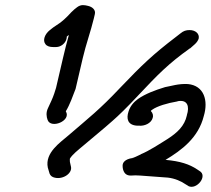

<svg xmlns="http://www.w3.org/2000/svg" viewBox="-20 -736 820 747"><path d="M157 -564C163 -556 174 -553 186 -553H199C216 -553 235 -567 239 -586C239 -588 240 -590 240 -594L248 -600C240 -571 232 -541 225 -510L198 -394C195 -386 194 -380 191 -372C184 -351 176 -336 167 -316C158 -298 161 -281 165 -270C177 -233 259 -266 236 -303C252 -329 263 -362 274 -390L302 -510C314 -562 333 -614 345 -664L349 -681C353 -697 340 -709 323 -713C310 -716 296 -720 280 -708C274 -704 265 -696 257 -688C241 -670 219 -649 200 -638C190 -632 183 -626 174 -619C154 -603 145 -579 157 -564ZM171 -67C173 -58 177 -51 186 -47C221 -33 263 -61 256 -88L252 -106C251 -113 252 -117 252 -119C262 -135 281 -150 306 -171C342 -202 380 -232 418 -266C441 -286 474 -318 516 -363C596 -448 635 -488 719 -548H720L738 -564C745 -570 751 -579 753 -586C757 -605 740 -619 718 -619C704 -619 694 -616 682 -606L664 -592C575 -524 533 -484 448 -395C367 -309 326 -278 246 -209C215 -182 154 -142 166 -84ZM521 -247C542 -245 568 -256 574 -277C577 -285 575 -296 567 -304C567 -306 571 -308 572 -309C591 -323 632 -335 668 -341H670V-342C710 -350 718 -322 707 -288V-287C698 -246 670 -220 633 -196C601 -176 560 -149 528 -136V-135H527C511 -127 501 -123 498 -122H496V-121C496 -121 457 -118 457 -91C457 -87 457 -53 488 -53H491C499 -54 512 -54 525 -53C564 -50 596 -48 633 -45C660 -42 685 -31 702 -19L712 -13L713 -12C745 4 790 -52 756 -71L747 -77C717 -97 681 -109 624 -114C687 -152 752 -200 773 -285C791 -345 774 -403 711 -409C673 -411 646 -401 622 -397L619 -396C586 -386 545 -371 517 -351C500 -339 486 -322 480 -302C471 -275 476 -249 514 -247Z"/></svg>

Font: Stray Cat
Style: ExBdExtObl
Weight: 800
Version: Version 1.0